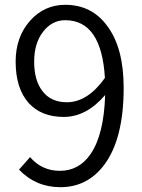

<svg xmlns="http://www.w3.org/2000/svg" viewBox="-20 -765 589 798"><path d="M59 -60 105 -112Q154 -55 229 -55Q308 -55 356 -124Q412 -205 417 -370Q339 -279 245 -279Q152 -279 99 -337Q45 -398 45 -509Q45 -612 106 -680Q165 -745 251 -745Q361 -745 425 -658Q494 -567 494 -400Q494 -189 414 -81Q344 13 231 13Q129 13 59 -60ZM251 -681Q196 -681 159 -633Q122 -585 122 -509Q122 -431 156 -387Q191 -340 258 -340Q344 -340 416 -441Q402 -681 251 -681Z"/></svg>

Font: Source Han Sans CN Normal
Style: Regular
Weight: 350
Designer: Ryoko NISHIZUKA 西塚涼子 (kana, bopomofo & ideographs); Paul D. Hunt (Latin, Greek & Cyrillic); Sandoll Communications 산돌커뮤니
Foundry: Adobe
Version: Version 2.004;hotconv 1.0.118;makeotfexe 2.5.65603